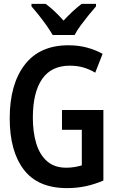

<svg xmlns="http://www.w3.org/2000/svg" viewBox="-20 -958 603 988"><path d="M325 10Q175 10 102.5 -85Q30 -180 30 -349Q30 -524 107 -624.5Q184 -725 332 -725Q384 -725 428 -713Q472 -701 508 -681L470 -584Q440 -602 408.5 -611Q377 -620 339 -620Q244 -620 196.5 -551Q149 -482 149 -352Q149 -278 166.5 -220Q184 -162 222 -128.5Q260 -95 321 -95Q344 -95 364 -98.5Q384 -102 401 -107V-290H299V-392H512V-29Q468 -10 422 0Q376 10 325 10ZM251 -778Q239 -799 220 -826Q201 -853 180 -879.5Q159 -906 142 -925V-938H215Q237 -922 260.5 -900Q284 -878 307 -852Q355 -904 400 -938H474V-925Q457 -906 436 -880Q415 -854 395 -827Q375 -800 364 -778Z"/></svg>

Font: Noto Sans Mono SemiCondensed SemiBold
Style: Regular
Weight: 600
Width: 4
Designer: Monotype Design Team
Foundry: Monotype Imaging Inc.
Version: Version 2.014; ttfautohint (v1.8.4.7-5d5b)